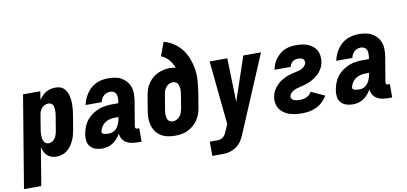

<svg xmlns="http://www.w3.org/2000/svg" viewBox="-119 -1015 3201 1509"><g transform="rotate(-10 1482.0 -260.0)"><path d="M-36 215 86 -520H224L213 -453Q224 -470 238.5 -484.5Q253 -499 270.5 -509Q288 -519 307 -523.5Q326 -528 345 -528Q364 -528 381.5 -523Q399 -518 411.5 -506Q424 -494 432.5 -478Q441 -462 445 -444.5Q449 -427 451 -408.5Q453 -390 452.5 -371Q452 -352 450 -333Q448 -314 445 -295L425 -175Q421 -154 415.5 -133Q410 -112 400 -91.5Q390 -71 376.5 -52Q363 -33 344.5 -19Q326 -5 304 1.5Q282 8 261 8Q240 8 221 1.5Q202 -5 187.5 -18.5Q173 -32 165 -49.5Q157 -67 152 -87L102 215ZM220 -106Q235 -106 248.5 -115Q262 -124 270.5 -137.5Q279 -151 283.5 -165.5Q288 -180 290 -194L310 -314Q312 -325 312.5 -335.5Q313 -346 312.5 -356.5Q312 -367 310.5 -377.5Q309 -388 304 -396.5Q299 -405 289.5 -409.5Q280 -414 269 -414Q255 -414 241.5 -408.5Q228 -403 218 -392.5Q208 -382 202 -368.5Q196 -355 194 -342L174 -222Q172 -209 171 -197Q170 -185 170.5 -173Q171 -161 173.5 -149Q176 -137 181.5 -127.5Q187 -118 197.5 -112Q208 -106 220 -106Z M627 8Q599 8 574 0Q549 -8 532 -27.5Q515 -47 511.5 -73.5Q508 -100 513 -128Q518 -156 528.5 -183.5Q539 -211 557.5 -234.5Q576 -258 601.5 -275.5Q627 -293 654.5 -303.5Q682 -314 710.5 -317.5Q739 -321 766 -321H811L814 -339Q816 -353 815.5 -367.5Q815 -382 809.5 -394.5Q804 -407 791.5 -414Q779 -421 764 -421Q751 -421 737 -416.5Q723 -412 712 -402Q701 -392 694 -379Q687 -366 685 -352H556Q561 -376 570.5 -399Q580 -422 594.5 -443Q609 -464 628 -481Q647 -498 670 -508.5Q693 -519 717 -523.5Q741 -528 764 -528Q792 -528 819.5 -523.5Q847 -519 869.5 -506.5Q892 -494 909.5 -474Q927 -454 936 -429.5Q945 -405 945 -377Q945 -349 941 -321L907 -117Q906 -110 910 -104.5Q914 -99 922 -99H939V8H904Q880 8 857.5 3.5Q835 -1 816.5 -12.5Q798 -24 786.5 -43.5Q775 -63 774 -86Q763 -66 747.5 -48Q732 -30 712.5 -17Q693 -4 671 2Q649 8 627 8ZM696 -99Q709 -99 721.5 -102.5Q734 -106 745 -114Q756 -122 764 -133Q772 -144 777.5 -156Q783 -168 786.5 -180.5Q790 -193 792 -205L793 -214H766Q746 -214 726 -209.5Q706 -205 688 -193.5Q670 -182 658 -163.5Q646 -145 642 -125Q641 -119 643.5 -114Q646 -109 651 -106.5Q656 -104 662 -103Q668 -102 673.5 -101Q679 -100 684.5 -99.5Q690 -99 696 -99Z M1207 8Q1177 8 1148 2Q1119 -4 1095 -19Q1071 -34 1055 -56.5Q1039 -79 1031 -107Q1023 -135 1023.5 -164.5Q1024 -194 1029 -225L1049 -345Q1053 -368 1061.5 -392Q1070 -416 1084.5 -437Q1099 -458 1119 -475Q1139 -492 1162.5 -502.5Q1186 -513 1210 -518Q1234 -523 1258 -523Q1270 -523 1281.5 -521.5Q1293 -520 1304 -517Q1291 -554 1266 -583Q1241 -612 1205 -626L1246 -735Q1289 -723 1325.5 -698.5Q1362 -674 1388 -640Q1414 -606 1429.5 -565Q1445 -524 1452 -479.5Q1459 -435 1455.5 -388.5Q1452 -342 1445 -295L1425 -175Q1421 -151 1412 -126Q1403 -101 1388 -79Q1373 -57 1352 -39.5Q1331 -22 1307 -11Q1283 0 1257.5 4Q1232 8 1207 8ZM1208 -106Q1224 -106 1239.5 -113.5Q1255 -121 1265.5 -134Q1276 -147 1281.5 -163Q1287 -179 1290 -194L1308 -305Q1310 -316 1311 -327.5Q1312 -339 1311 -350Q1310 -361 1307.5 -371.5Q1305 -382 1299 -391Q1293 -400 1282.5 -404.5Q1272 -409 1261 -409Q1246 -409 1231.5 -402Q1217 -395 1207 -382.5Q1197 -370 1191.5 -355.5Q1186 -341 1184 -326L1164 -206Q1162 -195 1161 -184Q1160 -173 1161 -162.5Q1162 -152 1164 -141.5Q1166 -131 1172.5 -123Q1179 -115 1188 -110.5Q1197 -106 1208 -106Z M1467 215V101H1527Q1540 101 1553 97.5Q1566 94 1576 84.5Q1586 75 1592.5 63Q1599 51 1604 38L1626 -11L1575 -520H1716L1726 -171L1844 -520H1985L1730 83Q1722 103 1711.5 123Q1701 143 1686 159.5Q1671 176 1651.5 188Q1632 200 1610.5 206.5Q1589 213 1568.5 214Q1548 215 1527 215Z M2222 8Q2196 8 2170.5 5Q2145 2 2121.5 -5.5Q2098 -13 2078 -27Q2058 -41 2044.5 -60.5Q2031 -80 2026 -105Q2021 -130 2026 -156Q2028 -171 2033.5 -186Q2039 -201 2048 -215Q2057 -229 2068 -241.5Q2079 -254 2092 -264.5Q2105 -275 2119.5 -283Q2134 -291 2148.5 -297.5Q2163 -304 2179 -308.5Q2195 -313 2210 -316.5Q2225 -320 2241 -323.5Q2257 -327 2271.5 -333.5Q2286 -340 2298 -352.5Q2310 -365 2313 -380Q2314 -390 2310.5 -398.5Q2307 -407 2300 -412Q2293 -417 2283.5 -419Q2274 -421 2264 -421Q2253 -421 2241 -418Q2229 -415 2219.5 -407.5Q2210 -400 2203.5 -389Q2197 -378 2195 -367H2066Q2070 -389 2079 -411Q2088 -433 2102.5 -452Q2117 -471 2135.5 -486.5Q2154 -502 2175.5 -511.5Q2197 -521 2219.5 -524.5Q2242 -528 2264 -528Q2289 -528 2312.5 -525Q2336 -522 2357.5 -513.5Q2379 -505 2397.5 -490.5Q2416 -476 2426.5 -456.5Q2437 -437 2440.5 -413Q2444 -389 2440 -365Q2438 -352 2434 -339Q2430 -326 2423 -314Q2416 -302 2407.5 -290.5Q2399 -279 2388.5 -269.5Q2378 -260 2366.5 -251.5Q2355 -243 2343 -236Q2331 -229 2318 -223.5Q2305 -218 2292 -213.5Q2279 -209 2265.5 -205.5Q2252 -202 2239 -199Q2226 -196 2213 -192Q2200 -188 2188 -181.5Q2176 -175 2165.5 -164Q2155 -153 2153 -140Q2151 -128 2158 -119Q2165 -110 2176 -106Q2187 -102 2198.5 -100.5Q2210 -99 2222 -99Q2235 -99 2248.5 -101.5Q2262 -104 2274.5 -109.5Q2287 -115 2298 -124.5Q2309 -134 2315 -147L2423 -98Q2409 -72 2386 -50Q2363 -28 2335.5 -15Q2308 -2 2279 3Q2250 8 2222 8Z M2627 8Q2599 8 2574 0Q2549 -8 2532 -27.5Q2515 -47 2511.5 -73.5Q2508 -100 2513 -128Q2518 -156 2528.5 -183.5Q2539 -211 2557.5 -234.5Q2576 -258 2601.5 -275.5Q2627 -293 2654.5 -303.5Q2682 -314 2710.5 -317.5Q2739 -321 2766 -321H2811L2814 -339Q2816 -353 2815.5 -367.5Q2815 -382 2809.5 -394.5Q2804 -407 2791.5 -414Q2779 -421 2764 -421Q2751 -421 2737 -416.5Q2723 -412 2712 -402Q2701 -392 2694 -379Q2687 -366 2685 -352H2556Q2561 -376 2570.5 -399Q2580 -422 2594.5 -443Q2609 -464 2628 -481Q2647 -498 2670 -508.5Q2693 -519 2717 -523.5Q2741 -528 2764 -528Q2792 -528 2819.5 -523.5Q2847 -519 2869.5 -506.5Q2892 -494 2909.5 -474Q2927 -454 2936 -429.5Q2945 -405 2945 -377Q2945 -349 2941 -321L2907 -117Q2906 -110 2910 -104.5Q2914 -99 2922 -99H2939V8H2904Q2880 8 2857.5 3.5Q2835 -1 2816.5 -12.5Q2798 -24 2786.5 -43.5Q2775 -63 2774 -86Q2763 -66 2747.5 -48Q2732 -30 2712.5 -17Q2693 -4 2671 2Q2649 8 2627 8ZM2696 -99Q2709 -99 2721.5 -102.5Q2734 -106 2745 -114Q2756 -122 2764 -133Q2772 -144 2777.5 -156Q2783 -168 2786.5 -180.5Q2790 -193 2792 -205L2793 -214H2766Q2746 -214 2726 -209.5Q2706 -205 2688 -193.5Q2670 -182 2658 -163.5Q2646 -145 2642 -125Q2641 -119 2643.5 -114Q2646 -109 2651 -106.5Q2656 -104 2662 -103Q2668 -102 2673.5 -101Q2679 -100 2684.5 -99.5Q2690 -99 2696 -99Z"/></g></svg>

Font: Iosevka SS18 Heavy
Style: Italic
Weight: 900
Italic angle: -9°
Monospace: yes
Designer: Belleve Invis
Foundry: Belleve Invis
Version: Version 25.1.1; ttfautohint (v1.8.4)